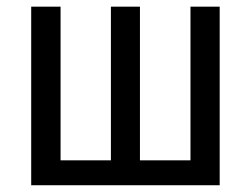

<svg xmlns="http://www.w3.org/2000/svg" viewBox="-20 -548 744 568"><path d="M159.2 -528.3V-73.7H308.1V-528.3H394V-73.7H543.5V-528.3H629.9V0H72.3V-528.3Z"/></svg>

Font: RobotoCondensed-Regular
Style: Regular
Weight: 400
Designer: Google
Version: Version 2.001201; 2014